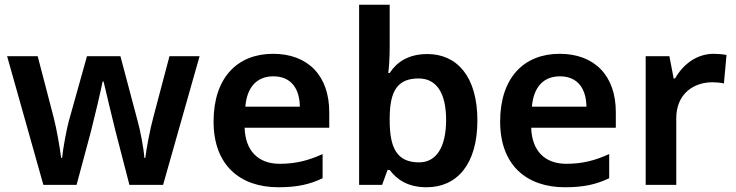

<svg xmlns="http://www.w3.org/2000/svg" viewBox="-20 -780 3104 810"><path d="M467 -228 526 0H668L822 -543H695L627 -286C612 -232 597 -147 593 -114H589C587 -151 571 -234 561 -268L488 -543H347L270 -268C262 -240 245 -150 242 -114H238C233 -152 220 -233 206 -286L139 -543H10L163 0H303L364 -227C377 -277 406 -400 413 -436H417C425 -400 455 -277 467 -228Z M1132 -553C982 -553 881 -453 881 -267C881 -82 994 10 1154 10C1234 10 1286 -2 1341 -28V-130C1281 -103 1229 -89 1160 -89C1068 -89 1015 -145 1012 -241H1369V-307C1369 -461 1279 -553 1132 -553ZM1133 -458C1209 -458 1244 -405 1245 -330H1015C1022 -415 1066 -458 1133 -458Z M1624 -580V-760H1495V0H1592L1615 -63H1624C1653 -24 1699 10 1780 10C1907 10 1994 -86 1994 -272C1994 -457 1908 -552 1783 -552C1702 -552 1653 -517 1624 -472H1618C1621 -494 1624 -538 1624 -580ZM1746 -449C1820 -449 1862 -390 1862 -274C1862 -158 1820 -95 1748 -95C1653 -95 1624 -158 1624 -272V-284C1625 -395 1656 -449 1746 -449Z M2341 -553C2191 -553 2090 -453 2090 -267C2090 -82 2203 10 2363 10C2443 10 2495 -2 2550 -28V-130C2490 -103 2438 -89 2369 -89C2277 -89 2224 -145 2221 -241H2578V-307C2578 -461 2488 -553 2341 -553ZM2342 -458C2418 -458 2453 -405 2454 -330H2224C2231 -415 2275 -458 2342 -458Z M2991 -553C2917 -553 2860 -506 2828 -449H2822L2804 -543H2704V0H2833V-281C2833 -385 2907 -433 2986 -433C3000 -433 3022 -431 3034 -428L3045 -548C3031 -551 3008 -553 2991 -553Z"/></svg>

Font: Noto Sans Balinese SemiBold
Style: Regular
Weight: 600
Designer: Aditya Bayu, David Williams
Foundry: David Williams
Version: Version 2.005